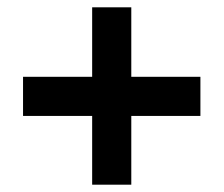

<svg xmlns="http://www.w3.org/2000/svg" viewBox="-20 -616 612 525"><path d="M339 -406H528V-299H339V-111H232V-299H43V-406H232V-596H339Z"/></svg>

Font: Noto Sans Hanifi Rohingya
Style: Regular
Weight: 400
Designer: Monotype Design Team and DaltonMaag
Foundry: Google LLC
Version: Version 2.101